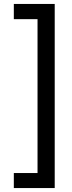

<svg xmlns="http://www.w3.org/2000/svg" viewBox="-20 -836 362 972"><path d="M257 -816H50V-739H170V40H50V116H257Z"/></svg>

Font: FSans
Style: Regular
Weight: 400
Designer: Carrois Corporate & Edenspiekermann AG
Foundry: Carrois Corporate GbR & Edenspiekermann AG
Version: Version 4.106;PS 004.106;hotconv 1.0.70;makeotf.lib2.5.58329